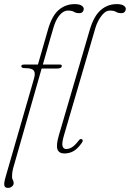

<svg xmlns="http://www.w3.org/2000/svg" viewBox="-42 -739 632 934"><path d="M61.5 -417Q61.5 -425 75.5 -425H142.5L191 -593.5Q210 -661.5 243.2 -690.2Q276.5 -719 321.5 -719Q343.5 -719 354.5 -712Q365.5 -705 365.5 -695.5Q365.5 -688 360.2 -681.5Q355 -675 343.5 -675Q328 -675 318 -681.2Q308 -687.5 289 -687.5Q262 -687.5 240 -654.5Q227 -634.5 219 -607.5Q211 -580.5 200.5 -544.5L166.5 -425H250Q258.5 -425 258.5 -418.5Q258.5 -405.5 233.5 -405.5H160.5L21.5 81Q16.5 99.5 16.5 119.5Q16.5 130.5 20.5 136.8Q24.5 143 24.5 152Q24.5 161.5 16.2 168.2Q8 175 -3.5 175Q-18.5 175 -21 163Q-23.5 151 -14 119L123.5 -357Q131 -382.5 122.8 -395Q114.5 -407.5 80.5 -407.5Q61.5 -407.5 61.5 -417ZM526.5 -719Q548.5 -719 559.2 -712Q570 -705 570 -695.5Q570 -688 564.8 -681.5Q559.5 -675 548 -675Q532.5 -675 522.5 -681.2Q512.5 -687.5 493.5 -687.5Q479 -687.5 467.5 -678.5Q456 -669.5 445 -653Q430.5 -630 422.8 -605.5Q415 -581 405 -544.5L269 -80Q258 -42 262.2 -28Q266.5 -14 280.5 -14Q293 -14 307 -22Q321 -30 339 -53Q348 -66.5 356.5 -61.5Q364.5 -57 356.5 -45Q336.5 -16 316.2 -4.2Q296 7.5 271 7.5Q245.5 7.5 237.8 -11.8Q230 -31 244 -79.5L394.5 -593.5Q414.5 -661 448 -690Q481.5 -719 526.5 -719Z"/></svg>

Font: Fraunces 144pt S100 Thin
Style: Italic
Weight: 100
Italic angle: -16°
Version: Version 1.000; ttfautohint (v1.8.3)